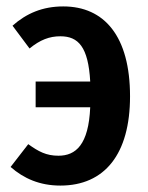

<svg xmlns="http://www.w3.org/2000/svg" viewBox="-20 -564 462 598"><path d="M177 -544C112 -544 62 -522 19 -484L72 -413C105 -440 134 -451 168 -451C224 -451 255 -418 261 -310H91V-230H261C256 -113 216 -79 162 -79C124 -79 100 -92 68 -115L13 -44C54 -8 104 14 168 14C306 14 385 -84 385 -264C385 -451 305 -544 177 -544Z"/></svg>

Font: Fira Sans Condensed Medium
Style: Regular
Weight: 500
Width: 3
Designer: Carrois Corporate & Edenspiekermann AG
Foundry: Carrois Corporate GbR & Edenspiekermann AG
Version: Version 4.202;PS 004.202;hotconv 1.0.88;makeotf.lib2.5.64775